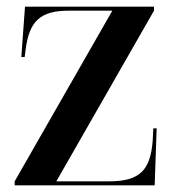

<svg xmlns="http://www.w3.org/2000/svg" viewBox="-20 -556 526 576"><path d="M24 0H444L450 -171H440L438 -133C431 -44 398 -12 307 -12H149L442 -524V-536H55L44 -385H54L57 -408C68 -493 101 -524 187 -524H317L24 -12Z"/></svg>

Font: Noto Serif Display SemiCondensed SemiBold
Style: Regular
Weight: 600
Width: 4
Designer: Monotype Design Team
Foundry: Monotype Imaging Inc.
Version: Version 2.009